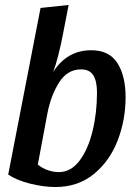

<svg xmlns="http://www.w3.org/2000/svg" viewBox="-20 -732 550 772"><path d="M194 -443Q250 -530 347 -530Q419 -530 452 -478.5Q485 -427 485 -341Q485 -250 453 -167Q421 -84 357 -32Q293 20 203 20Q156 20 101.5 6.5Q47 -7 13 -30L143 -700L256 -712L234 -599Q226 -556 215 -512.5Q204 -469 194 -443ZM216 -40Q265 -40 299.5 -85.5Q334 -131 352 -204.5Q370 -278 370 -360Q370 -406 355 -429.5Q340 -453 306 -453Q251 -453 218 -401Q185 -349 171 -278L132 -70Q151 -55 173 -47.5Q195 -40 216 -40Z"/></svg>

Font: Sansita
Style: Italic
Weight: 400
Italic angle: -11°
Designer: Pablo Cosgaya
Foundry: Omnibus-Type
Version: Version 1.006